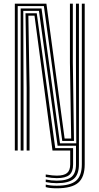

<svg xmlns="http://www.w3.org/2000/svg" viewBox="-20 -820 542 1046"><path d="M60.8 0V-800H232.8L332 -65.2H367.8L361 -478.5V-800H376.8V-478.5L383 -52.2H319.2L219 -787H76.5V0ZM289.2 178Q258.5 178 229.2 171.8V158Q260.2 164.2 289.2 164.2Q345.5 164.2 369.8 143.6Q394 123 394 75.2V-26H293.8L192.2 -760.8H106.8L108.2 -341.2V0H92.5V-774H206.2L306.8 -39.2H395.5L393.8 -478.5V-800H410V75.2Q410 130.5 382 154.2Q354 178 289.2 178ZM289.2 205.8Q249.5 205.8 229.2 199.2V185.5Q254.8 191.8 289.2 191.8Q362.5 191.8 394.1 164.8Q425.8 137.8 425.8 75.2V-800H441.5V75.2Q441.5 145 406.2 175.4Q371 205.8 289.2 205.8ZM289.2 150.5Q263.8 150.5 229.2 144.2V130.5Q249.8 134 264.2 135.4Q278.8 136.8 289.2 136.8Q328.5 136.8 345.5 122.5Q362.5 108.2 362.5 75.2V0H266L168 -734.8H134.5L141 -341.2V0H125.2V-341.2L119 -747.8H180.2L281 -13H378.2V75.2Q378.2 115.8 357.6 133.1Q337 150.5 289.2 150.5Z"/></svg>

Font: Big Shoulders Inline Text
Style: Regular
Weight: 400
Designer: Patric King
Foundry: XO Type Co
Version: Version 1.000